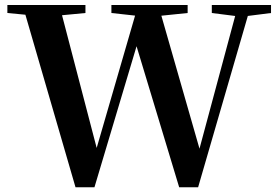

<svg xmlns="http://www.w3.org/2000/svg" viewBox="-20 -761 1131 784"><path d="M288.3 3.6 72.2 -740.5H222.4L383.3 -124.2H365.3L369.6 -139.2L544.1 -740.5H626.4L804.4 -119.7H786.7L789.9 -136.5L952.3 -740.5H1004.9L789 3.6H711.6L527.8 -604.6H547.2L543 -590.3L365.7 3.6ZM10.1 -707.9V-740.5H328.9V-707.9L184.9 -694.2H154ZM434.9 -707.9V-740.5H746.2V-707.9L613 -694.2H559.6ZM844.9 -707.9V-740.5H1086.7V-707.9L978.8 -694.2H952.7Z"/></svg>

Font: Noto Serif KR
Style: Regular
Weight: 200
Designer: Ryoko NISHIZUKA 西塚涼子 (kana & ideographs); Frank Grießhammer (Latin, Greek & Cyrillic); Wenlong ZHANG 张文龙 (bopomofo); San
Foundry: Adobe
Version: Version 2.001;hotconv 1.1.0;makeotfexe 2.6.0